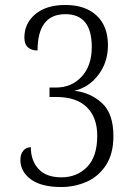

<svg xmlns="http://www.w3.org/2000/svg" viewBox="-20 -743 533 772"><path d="M62 -100Q62 -123 73.5 -137Q85 -151 104 -151Q104 -97 135 -63.5Q166 -30 227 -30Q289 -30 330 -71.5Q371 -113 371 -197Q371 -271 329 -312Q287 -353 207 -353H179V-391H205Q268 -391 308.5 -435Q349 -479 349 -554Q349 -686 243 -686Q131 -686 131 -540Q107 -540 92.5 -552.5Q78 -565 78 -592Q78 -649 122 -686Q166 -723 243 -723Q323 -723 368.5 -680.5Q414 -638 414 -561Q414 -493 376 -442.5Q338 -392 279 -378Q343 -371 389.5 -329Q436 -287 436 -196Q436 -124 405.5 -78Q375 -32 327 -11.5Q279 9 226 9Q146 9 104 -22Q62 -53 62 -100Z"/></svg>

Font: Noto Serif NarrowLight
Style: Regular
Weight: 300
Width: 4
Designer: Monotype Design Team
Foundry: Monotype Imaging Inc.
Version: Version 1.001